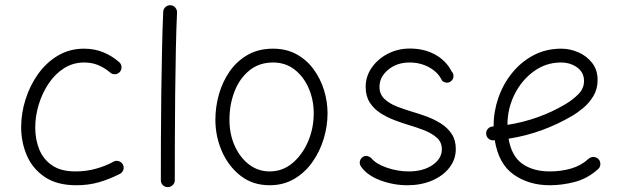

<svg xmlns="http://www.w3.org/2000/svg" viewBox="-20 -707 2447 753"><path d="M450.2 -425.3Q443.4 -417 431.9 -416Q420.4 -415 412.1 -422.4Q390.6 -440.9 365.7 -451.4Q340.8 -461.9 310.5 -461.9Q266.6 -461.9 231.2 -439.5Q195.8 -417 170.7 -379.4Q145.5 -341.8 131.8 -296.6Q118.2 -251.5 118.2 -206.1Q118.2 -160.6 133.8 -121.6Q149.4 -82.5 184.1 -58.6Q218.8 -34.7 275.9 -34.7Q319.3 -34.7 357.7 -45.7Q396 -56.6 428.7 -74.7Q439 -78.6 449.5 -73.5Q460 -68.4 463.4 -58.1Q467.3 -47.4 462.2 -37.4Q457 -27.3 446.8 -23.4Q408.2 -3.9 367.7 7.8Q327.1 19.5 279.3 19.5Q204.1 19.5 156.2 -12.5Q108.4 -44.4 85.7 -96.4Q63 -148.4 63 -208.5Q63 -262.7 80.1 -317.1Q97.2 -371.6 129.4 -416.7Q161.6 -461.9 207.3 -489Q252.9 -516.1 309.6 -516.1Q350.1 -516.1 384.5 -502.2Q418.9 -488.3 447.3 -463.4Q455.6 -456.5 456.5 -445.1Q457.5 -433.6 450.2 -425.3Z M648.4 -686.5Q659.7 -686 667.2 -677.5Q674.8 -668.9 674.3 -657.7Q671.4 -595.7 669.7 -512.7Q668 -429.7 667 -338.6Q666 -247.6 665.8 -159.9Q665.5 -72.3 665.5 0Q665.5 11.2 657.2 19Q648.9 26.9 637.7 26.9Q626.5 26.9 618.7 19Q610.8 11.2 610.8 0Q610.8 -72.3 611.1 -160.2Q611.3 -248 612.5 -339.1Q613.8 -430.2 615.5 -513.7Q617.2 -597.2 620.1 -660.6Q620.6 -671.9 628.9 -679.4Q637.2 -687 648.4 -686.5Z M1050.8 -516.1Q1103.5 -516.1 1143.6 -493.9Q1183.6 -471.7 1210.4 -434.6Q1237.3 -397.5 1251 -352.8Q1264.6 -308.1 1264.6 -262.7Q1264.6 -212.4 1249.5 -162.6Q1234.4 -112.8 1205.3 -71.5Q1176.3 -30.3 1134 -5.4Q1091.8 19.5 1037.6 19.5Q971.2 19.5 923.6 -17.6Q876 -54.7 850.3 -113.5Q824.7 -172.4 824.7 -237.3Q824.7 -287.6 838.6 -336.9Q852.5 -386.2 880.6 -426.8Q908.7 -467.3 951.2 -491.7Q993.7 -516.1 1050.8 -516.1ZM1050.8 -461.9Q996.6 -461.9 958.3 -430.9Q919.9 -399.9 899.9 -348.6Q879.9 -297.4 879.9 -237.3Q879.9 -181.2 900.4 -135.3Q920.9 -89.4 956.5 -62Q992.2 -34.7 1037.6 -34.7Q1087.9 -34.7 1126.7 -67.1Q1165.5 -99.6 1188 -151.6Q1210.4 -203.6 1210.4 -262.7Q1210.4 -314.9 1190.9 -360.4Q1171.4 -405.8 1135.7 -433.8Q1100.1 -461.9 1050.8 -461.9Z M1750.5 -390.1Q1743.2 -382.8 1732.9 -382.8Q1722.7 -382.8 1713.9 -390.6Q1698.7 -422.9 1664.1 -442.4Q1629.4 -461.9 1585.9 -461.9Q1536.6 -461.9 1502.4 -433.6Q1468.3 -405.3 1468.3 -366.2Q1468.3 -337.4 1488 -318.8Q1507.8 -300.3 1537.8 -288.8Q1567.9 -277.3 1598.6 -268.1Q1626 -260.3 1655.3 -249.3Q1684.6 -238.3 1710.2 -221.9Q1735.8 -205.6 1751.7 -181.4Q1767.6 -157.2 1767.6 -122.6Q1767.6 -81.5 1742.4 -49.3Q1717.3 -17.1 1674.3 1.2Q1631.3 19.5 1578.1 19.5Q1522.5 19.5 1470.9 0Q1419.4 -19.5 1395.5 -54.2Q1389.2 -64 1391.4 -74.5Q1393.6 -85 1402.8 -91.3Q1411.6 -97.2 1420.7 -95Q1429.7 -92.8 1435.5 -87.4Q1454.6 -64 1497.3 -49.3Q1540 -34.7 1583 -34.7Q1639.6 -34.7 1676.3 -59.8Q1712.9 -85 1712.9 -121.6Q1712.9 -149.4 1693.4 -166.7Q1673.8 -184.1 1644.8 -195.6Q1615.7 -207 1585.9 -215.8Q1558.1 -224.1 1528.3 -235.4Q1498.5 -246.6 1472.4 -263.2Q1446.3 -279.8 1430.2 -304.9Q1414.1 -330.1 1414.1 -366.2Q1414.1 -407.7 1438 -441.9Q1461.9 -476.1 1501.2 -496.3Q1540.5 -516.6 1587.4 -516.6Q1644 -516.6 1687 -492.7Q1730 -468.8 1751 -427.2Q1758.8 -418.9 1758.5 -408.2Q1758.3 -397.5 1750.5 -390.1Z M2325.7 -43.9Q2284.7 -6.8 2235.1 6.3Q2185.5 19.5 2135.7 19.5Q2054.7 19.5 1995.1 -22Q1935.5 -63.5 1920.4 -157.2Q1918 -156.7 1915.5 -156.7Q1904.3 -155.8 1896 -163.1Q1887.7 -170.4 1886.7 -181.6Q1885.7 -192.9 1893.1 -201.4Q1900.4 -210 1911.6 -210.9Q1914.1 -210.9 1916 -211.4Q1916 -212.9 1916 -214.8Q1916 -270.5 1934.8 -324.2Q1953.6 -377.9 1988.8 -421.4Q2023.9 -464.8 2072.8 -490.5Q2121.6 -516.1 2181.2 -516.1Q2215.3 -516.1 2248 -502Q2280.8 -487.8 2302.2 -460.4Q2323.7 -433.1 2323.7 -393.1Q2323.7 -357.4 2307.1 -330.1Q2290.5 -302.7 2267.8 -283.9Q2245.1 -265.1 2227.1 -254.4Q2107.4 -183.6 1974.6 -163.1Q1986.3 -94.2 2028.8 -64.5Q2071.3 -34.7 2135.7 -34.7Q2180.7 -34.7 2220 -46.1Q2259.3 -57.6 2288.6 -84.5Q2296.9 -91.8 2308.3 -91.3Q2319.8 -90.8 2327.6 -82.5Q2335 -74.2 2334.5 -62.7Q2334 -51.3 2325.7 -43.9ZM2180.2 -461.9Q2121.1 -461.9 2073.5 -427.2Q2025.9 -392.6 1998 -336.9Q1970.2 -281.2 1970.2 -217.3Q2093.8 -236.8 2197.3 -298.3Q2226.1 -315.4 2248.3 -337.6Q2270.5 -359.9 2270.5 -389.6Q2270.5 -422.9 2243.7 -442.4Q2216.8 -461.9 2180.2 -461.9Z"/></svg>

Font: Mikhak Light
Style: Regular
Weight: 300
Designer: Amin Abedi
Version: Version 3.3